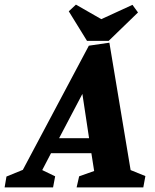

<svg xmlns="http://www.w3.org/2000/svg" viewBox="-86 -812 670 832"><path d="M-66 0 -58 -47 13 -76 299 -614 388 -627 480 -75 544 -49 535 0H246L257 -48L322 -71L310 -148H135L97 -75L153 -48L144 0ZM170 -213H300L271 -405ZM291 -635 212 -763 243 -792 353 -729 488 -791 512 -758 385 -635Z"/></svg>

Font: Manuale ExtraBold
Style: Italic
Weight: 800
Italic angle: -11°
Designer: Eduardo Tunni / Pablo Cosgaya
Foundry: Eduardo Tunni / Pablo Cosgaya
Version: Version 1.002